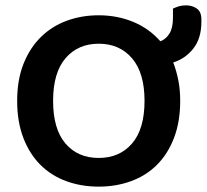

<svg xmlns="http://www.w3.org/2000/svg" viewBox="-20 -680 773 716"><path d="M652 -304Q652 -226 629 -166Q606 -106 565.5 -65.5Q525 -25 469 -4.5Q413 16 348 16Q283 16 227 -4.5Q171 -25 130.5 -65.5Q90 -106 67 -166Q44 -226 44 -304Q44 -382 67.5 -441.5Q91 -501 132 -541.5Q173 -582 228.5 -602.5Q284 -623 348 -623Q417 -623 476.5 -598.5Q536 -574 578 -526Q599 -534 612 -555Q625 -576 625 -614V-648Q636 -653 647 -656.5Q658 -660 674 -660Q697 -660 714 -648Q731 -636 731 -608V-599Q731 -537 701 -499Q671 -461 626 -447Q638 -416 645 -380.5Q652 -345 652 -304ZM519 -304Q519 -408 472.5 -462.5Q426 -517 348 -517Q271 -517 224.5 -463Q178 -409 178 -304Q178 -199 224 -145Q270 -91 348 -91Q426 -91 472.5 -145Q519 -199 519 -304Z"/></svg>

Font: Baloo Bhai 2 SemiBold
Style: Regular
Weight: 600
Designer: Supriya Tembe, Noopur Datye and Ek Type
Foundry: Ek Type
Version: Version 1.640;PS 1.000;hotconv 16.6.51;makeotf.lib2.5.65220;